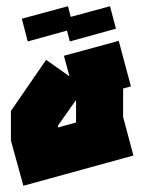

<svg xmlns="http://www.w3.org/2000/svg" viewBox="-20 -581 463 616"><path d="M55 15 15 -130V-225L128 -389L203 -336L185 -402L361 -450L400 -304L375 -297V-206L408 -82ZM224 -256 223 -259 166 -178V-172L224 -188ZM204 -448 185 -521 333 -561 352 -489ZM69 -448 50 -521 198 -561 217 -489Z"/></svg>

Font: Blaka Ink
Style: Regular
Weight: 400
Designer: Mohamed Gaber
Foundry: Kief Type Foundry
Version: Version 1.003; ttfautohint (v1.8.4.7-5d5b)